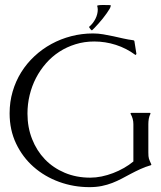

<svg xmlns="http://www.w3.org/2000/svg" viewBox="-20 -732 648 771"><path d="M358.4 -565.4Q318.8 -565.4 283.4 -554.4Q248 -543.5 218.3 -524.2Q188.5 -504.9 164.8 -477.8Q141.1 -450.7 124.5 -418.7Q107.9 -386.7 99.1 -350.3Q90.3 -314 90.3 -275.9Q90.3 -220.7 108.9 -173.6Q127.4 -126.5 160.6 -92Q193.8 -57.6 240.2 -38.1Q286.6 -18.6 342.3 -18.6Q364.7 -18.6 388.2 -23.4Q411.6 -28.3 434.1 -36.9Q456.5 -45.4 477.5 -57.4Q498.5 -69.3 515.6 -83.5V-233.4Q515.6 -255.4 504.4 -274.9V-277.8Q504.9 -277.8 506.1 -278.3Q507.3 -278.8 507.8 -278.8H582.5L584 -277.8V-274.9Q579.1 -265.1 577.4 -254.6Q575.7 -244.1 575.7 -233.4V-120.1Q575.7 -110.8 576.2 -105.2Q576.7 -99.6 578.1 -94.7Q579.6 -89.8 582 -84.5Q584.5 -79.1 587.9 -71.3L586.4 -68.8Q563 -62 543 -52.7Q522.9 -43.5 504.6 -33.7Q486.3 -23.9 468.3 -14.4Q450.2 -4.9 430.7 2.7Q411.1 10.3 388.7 14.9Q366.2 19.5 339.4 19.5Q275.4 19.5 217.3 -1.7Q159.2 -22.9 115 -61.8Q70.8 -100.6 44.7 -155.3Q18.6 -210 18.6 -276.9Q18.6 -322.8 30.8 -364.5Q43 -406.2 65.2 -441.9Q87.4 -477.5 118.4 -506.3Q149.4 -535.2 186.5 -555.4Q223.6 -575.7 266.1 -586.7Q308.6 -597.7 353.5 -597.7Q374 -597.7 394.5 -594.2Q415 -590.8 435.1 -586.4Q455.1 -582 475.3 -577.4Q495.6 -572.8 516.1 -570.3L519.5 -567.9L527.8 -515.6L525.4 -511.7H523.4Q487.8 -538.1 445.3 -551.8Q402.8 -565.4 358.4 -565.4ZM370.6 -709.5Q376.5 -711.4 382.8 -711.7Q389.2 -711.9 395 -711.9Q402.3 -711.9 409.4 -711.7Q416.5 -711.4 423.8 -711.4L424.8 -709.5Q424.8 -704.6 420.2 -696.5Q415.5 -688.5 408.4 -678.5Q401.4 -668.5 392.8 -657.7Q384.3 -647 375.7 -637.5Q367.2 -627.9 360.1 -620.6Q353 -613.3 349.1 -609.9Q345.2 -612.3 342.8 -615.5Q340.3 -618.7 337.9 -622.6L338.9 -625.5Q346.2 -631.3 352.3 -639.2Q358.4 -647 363 -656Q367.7 -665 370.1 -674.6Q372.6 -684.1 372.6 -693.4Q372.6 -700.7 370.1 -709Z"/></svg>

Font: CAT Linz
Style: Regular
Weight: 400
Designer: Peter Wiegel
Foundry: Peter Wiegel
Version: Version 1.08